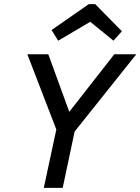

<svg xmlns="http://www.w3.org/2000/svg" viewBox="-20 -914 683 934"><path d="M193 0 254 -284 113 -650H215L317 -370L536 -650H643L343 -274L285 0ZM263 -716 231 -768 412 -894H443L573 -762L532 -716L419 -808Z"/></svg>

Font: Sometype Mono Medium
Style: Italic
Weight: 500
Italic angle: -12°
Monospace: yes
Designer: Ryoichi Tsunekawa
Foundry: Dharma Type
Version: Version 1.000; ttfautohint (v1.8.3)